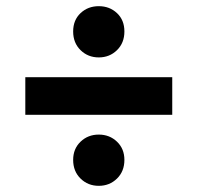

<svg xmlns="http://www.w3.org/2000/svg" viewBox="-20 -661 639 622"><path d="M62 -289V-411H538V-289ZM300 -475Q265 -475 241 -498.5Q217 -522 217 -559Q217 -596 241 -618.5Q265 -641 300 -641Q335 -641 359 -618.5Q383 -596 383 -559Q383 -522 359 -498.5Q335 -475 300 -475ZM300 -59Q265 -59 241 -82.5Q217 -106 217 -143Q217 -179 241 -202Q265 -225 300 -225Q335 -225 359 -202Q383 -179 383 -143Q383 -106 359 -82.5Q335 -59 300 -59Z"/></svg>

Font: Montserrat
Style: Bold
Weight: 700
Designer: Julieta Ulanovsky
Foundry: Julieta Ulanovsky
Version: Version 9.000; ttfautohint (v1.8.4.7-5d5b)